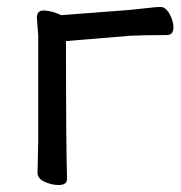

<svg xmlns="http://www.w3.org/2000/svg" viewBox="-20 -511 516 547"><path d="M147 16.1Q127.9 16.1 107.4 7.1Q86.9 -2 86.9 -19L88.9 -107.9V-410.2L85 -460.9Q85 -481 104 -481Q118.2 -481 136.7 -475.1L154.8 -467.8L351.1 -482.9Q373 -484.9 398.9 -488Q424.8 -491.2 437 -491.2Q452.1 -491.2 463.1 -471.2Q474.1 -451.2 474.1 -433.1Q474.1 -411.1 455.1 -411.1Q390.1 -411.1 352.1 -409.2L168 -394Q168 -106.9 170.9 -1Q170.9 16.1 147 16.1Z"/></svg>

Font: LXGW WenKai GB Screen
Style: Regular
Weight: 400
Designer: LXGW / Fontworks Inc.
Foundry: LXGW / Fontworks Inc.
Version: Version 1.321;February 19, 2024;FontCreator 14.0.0.2901 64-b